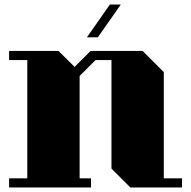

<svg xmlns="http://www.w3.org/2000/svg" viewBox="-20 -824 840 844"><path d="M780 -40V0H553L470 -83V-560H400L330 -490V-40H380V0H20V-40H100V-560H20V-600H237L308 -530L378 -600H607L700 -507V-40ZM511 -804H463L362 -660H410Z"/></svg>

Font: Kumar One
Style: Regular
Weight: 400
Designer: Parimal Parmar
Foundry: Indian Type Foundry
Version: Version 1.000;PS 1.000;hotconv 1.0.88;makeotf.lib2.5.647800